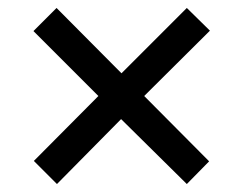

<svg xmlns="http://www.w3.org/2000/svg" viewBox="-20 -594 612 482"><path d="M65 -190 227 -353 64 -516 122 -574 285 -410 449 -574 507 -517 342 -353 505 -189 449 -132 284 -295 123 -132Z"/></svg>

Font: Noto Sans Sinhala UI Medium
Style: Regular
Weight: 500
Designer: Jelle Bosma - Monotype Design Team
Foundry: Monotype Imaging Inc.
Version: Version 2.006; ttfautohint (v1.8.4.7-5d5b)